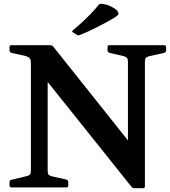

<svg xmlns="http://www.w3.org/2000/svg" viewBox="-20 -983 891 1007"><path d="M762 -688Q750 -685 745 -679.5Q740 -674 740 -658V-5Q740 4 730 4H685Q675 4 669 -4L159 -642L230 -706V-88Q230 -74 234 -68Q238 -62 253 -58L329 -41Q338 -37 338 -28V-9Q338 0 328 0H40Q30 0 30 -10V-29Q30 -38 40 -40L119 -59Q132 -62 137 -67.5Q142 -73 142 -89V-654Q142 -670 135.5 -677.5Q129 -685 115 -689L39 -706Q30 -710 30 -719V-737Q30 -746 40 -746H243Q253 -746 259 -739L716 -165L651 -64V-659Q651 -672 646.5 -678.5Q642 -685 627 -689L553 -706Q544 -710 544 -719V-737Q544 -746 554 -746H841Q851 -746 851 -736V-718Q851 -708 841 -706ZM363 -813Q355 -818 362 -824Q384 -842 407.5 -863.5Q431 -885 454.5 -909Q478 -933 497 -957Q503 -964 513 -963Q539 -960 558.5 -951Q578 -942 591 -931Q599 -921 601 -914.5Q603 -908 595.5 -901.5Q588 -895 568 -883Q528 -860 482 -837Q436 -814 398 -799Q390 -796 382 -801Z"/></svg>

Font: Hahmlet SemiBold
Style: Regular
Weight: 600
Version: Version 1.002